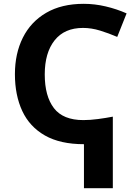

<svg xmlns="http://www.w3.org/2000/svg" viewBox="-20 -744 717 1004"><path d="M418 -724Q475 -724 532.5 -710.5Q590 -697 642 -674L593 -551Q549 -570 503.5 -584Q458 -598 414 -598Q317 -598 265.5 -533Q214 -468 214 -355Q214 -241 262 -178.5Q310 -116 416 -116Q451 -116 492.5 -121.5Q534 -127 570 -134V240H419V10Q295 10 215 -35.5Q135 -81 96.5 -163.5Q58 -246 58 -356Q58 -464 99.5 -547Q141 -630 221.5 -677Q302 -724 418 -724Z"/></svg>

Font: RS Noto Sans
Style: Bold
Weight: 700
Designer: Monotype Design Team
Foundry: Monotype Imaging Inc.
Version: Version 3.10